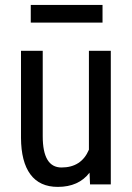

<svg xmlns="http://www.w3.org/2000/svg" viewBox="-20 -729 523 759"><path d="M334 -46.4Q291 9.8 208.5 9.8Q136.7 9.8 100.1 -39.8Q63.5 -89.4 63 -184.1V-528.3H148.9V-190.4Q148.9 -66.9 223.1 -66.9Q301.8 -66.9 331.5 -137.2V-528.3H418V0H335.9ZM385.3 -639.6H101.6V-709.5H385.3Z"/></svg>

Font: Roboto Condensed
Style: Regular
Weight: 400
Designer: Google
Version: Version 2.001047; 2015